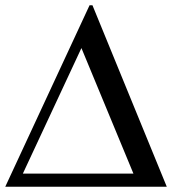

<svg xmlns="http://www.w3.org/2000/svg" viewBox="-20 -711 655 731"><path d="M321 -691H332L615 0H0ZM488 -50 290 -528 67 -50Z"/></svg>

Font: Average Sans
Style: Regular
Weight: 400
Designer: Eduardo Rodriguez Tunni
Foundry: Eduardo Rodriguez Tunni
Version: Version 1.001